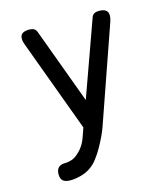

<svg xmlns="http://www.w3.org/2000/svg" viewBox="-115 -639 830 957"><g transform="rotate(-15 300.0 -160.5)"><path d="M253 11 260 -9 85 -483Q82 -491 80 -499Q78 -507 78 -515Q78 -533 89.5 -541.5Q101 -550 124 -550Q141 -550 150 -544.5Q159 -539 163 -528L307 -138L447 -528Q451 -539 460 -544.5Q469 -550 486 -550Q509 -550 520.5 -541Q532 -532 532 -514Q532 -507 530.5 -499.5Q529 -492 526 -483L354 10Q347 31 334.5 57.5Q322 84 307 110.5Q292 137 274.5 160Q257 183 238 196Q215 213 185 221Q155 229 130 229Q104 229 92 218.5Q80 208 80 185V184Q80 162 91.5 150.5Q103 139 127 139Q143 139 159.5 133.5Q176 128 190 116Q204 104 213.5 92.5Q223 81 230 68.5Q237 56 242 42Q247 28 253 11Z"/></g></svg>

Font: Maple Mono Normal
Style: Regular
Weight: 400
Monospace: yes
Designer: subframe7536
Version: Version 7.000